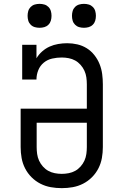

<svg xmlns="http://www.w3.org/2000/svg" viewBox="-20 -967 640 995"><path d="M300 8Q271 8 243 3Q215 -2 189.5 -15Q164 -28 143.5 -48.5Q123 -69 110 -94.5Q97 -120 92 -148Q87 -176 87 -205V-404H430V-530Q430 -548 427.5 -566Q425 -584 417.5 -600.5Q410 -617 397.5 -631Q385 -645 369.5 -653.5Q354 -662 336 -665.5Q318 -669 300 -669Q275 -669 250.5 -663.5Q226 -658 207 -642.5Q188 -627 178.5 -603.5Q169 -580 169 -555H95V-735H169V-665Q181 -685 198.5 -700.5Q216 -716 237 -725.5Q258 -735 281.5 -739Q305 -743 328 -743Q355 -743 381 -737Q407 -731 429.5 -717Q452 -703 469 -681.5Q486 -660 496 -635Q506 -610 509.5 -583.5Q513 -557 513 -530V-205Q513 -176 508 -148Q503 -120 490 -94.5Q477 -69 456.5 -48.5Q436 -28 410.5 -15Q385 -2 357 3Q329 8 300 8ZM300 -66Q318 -66 336 -69.5Q354 -73 369.5 -81.5Q385 -90 397.5 -104Q410 -118 417.5 -134.5Q425 -151 427.5 -169Q430 -187 430 -205V-331H170V-205Q170 -187 172.5 -169Q175 -151 182.5 -134.5Q190 -118 202.5 -104Q215 -90 230.5 -81.5Q246 -73 264 -69.5Q282 -66 300 -66ZM415 -823Q402 -823 390 -826.5Q378 -830 369 -839Q360 -848 356.5 -860Q353 -872 353 -885Q353 -898 356.5 -910Q360 -922 369 -931Q378 -940 390 -943.5Q402 -947 415 -947Q428 -947 440 -943.5Q452 -940 461 -931Q470 -922 473.5 -910Q477 -898 477 -885Q477 -872 473.5 -860Q470 -848 461 -839Q452 -830 440 -826.5Q428 -823 415 -823ZM185 -823Q172 -823 160 -826.5Q148 -830 139 -839Q130 -848 126.5 -860Q123 -872 123 -885Q123 -898 126.5 -910Q130 -922 139 -931Q148 -940 160 -943.5Q172 -947 185 -947Q198 -947 210 -943.5Q222 -940 231 -931Q240 -922 243.5 -910Q247 -898 247 -885Q247 -872 243.5 -860Q240 -848 231 -839Q222 -830 210 -826.5Q198 -823 185 -823Z"/></svg>

Font: Iosevka HT Extended
Style: Regular
Weight: 400
Width: 7
Monospace: yes
Designer: Belleve Invis
Foundry: Belleve Invis
Version: Version 32.3.0; ttfautohint (v1.8.4)